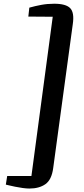

<svg xmlns="http://www.w3.org/2000/svg" viewBox="-20 -874 460 1054"><path d="M277.5 -853.5Q342 -853.5 365.5 -829Q389 -804.5 379.5 -741L272 49Q263.5 113 229.2 137Q195 161 141.5 161Q125 161 104 158Q83 155 63 151Q43 147 29 143.5Q15 140 12 139.5L19.5 92H152.5L269.5 -782L135.5 -783L141 -832Q173 -841 206.2 -847.2Q239.5 -853.5 277.5 -853.5Z"/></svg>

Font: Merriweather 36pt
Style: Bold Italic
Weight: 700
Italic angle: -7.8°
Version: Version 2.101